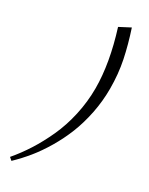

<svg xmlns="http://www.w3.org/2000/svg" viewBox="-241 -832 798 1027"><g transform="rotate(30 158.0 -319.0)"><path d="M22 136.2Q64 86.9 99.6 31Q135.3 -24.9 167 -94Q198.7 -163.1 216.8 -244.9Q234.9 -326.7 234.9 -410.2Q234.9 -563.5 174.8 -754.9L240.2 -789.1Q269.5 -700.7 286.4 -619.1Q303.2 -537.6 303.2 -446.8Q303.2 -369.6 288.1 -294.7Q272.9 -219.7 248 -157.5Q223.1 -95.2 188.5 -36.9Q153.8 21.5 116.9 66.7Q80.1 111.8 39.1 150.9Z"/></g></svg>

Font: Dehuti
Style: Italic
Weight: 400
Version: Version 1.2